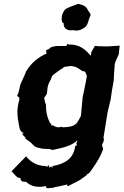

<svg xmlns="http://www.w3.org/2000/svg" viewBox="-20 -771 644 1001"><path d="M384 -40 378 -22 381 -14C381 -18 381 -10 372 -10C364 57 317 84 253 95C252 95 258 102 250 103C247 91 246 99 236 103C233 95 241 92 233 91C232 92 224 101 220 100C224 98 221 85 220 95C170 94 139 72 116 44L40 122C62 142 65 157 87 157C86 176 101 177 116 177C143 202 175 208 222 199C215 212 229 210 236 210C246 207 257 211 264 205C292 200 301 198 329 191C334 194 327 201 336 199C358 186 383 177 402 164C415 152 431 147 434 137C447 135 458 113 462 108C487 73 505 42 518 6C518 2 514 -5 513 -7C518 -11 512 -9 512 -16L513 -19L519 -31L523 -48L519 -50L541 -186L557 -253L564 -301L573 -352L575 -394L579 -442L599 -488L604 -533L539 -529L493 -530L475 -532L455 -497C457 -489 451 -481 456 -478C424 -513 398 -539 342 -539C343 -532 339 -543 328 -542C335 -539 325 -533 325 -531C292 -530 261 -536 237 -519C242 -524 233 -510 239 -514C230 -514 223 -519 229 -512C232 -514 226 -508 218 -510C224 -507 219 -497 223 -492C183 -474 146 -448 116 -399C113 -388 102 -367 90 -339C79 -315 83 -297 69 -271L81 -262C81 -257 79 -251 81 -251C65 -200 71 -161 78 -123C82 -106 81 -86 104 -77C96 -76 91 -68 104 -74C102 -72 93 -68 97 -66C98 -72 107 -57 112 -56C110 -47 117 -46 128 -37C151 -23 154 -5 179 -1C205 7 220 5 240 6C245 6 247 14 261 9C254 12 266 7 258 10C311 -1 354 -11 384 -40ZM433 -375 428 -347 418 -297 411 -265 402 -167C395 -153 388 -140 380 -129C362 -111 343 -109 304 -107C309 -110 299 -111 293 -108C271 -105 269 -113 248 -120C255 -115 251 -115 249 -116C244 -124 249 -117 246 -130C246 -134 247 -127 243 -126C227 -155 219 -187 220 -223C215 -235 212 -248 210 -262C217 -268 216 -270 220 -276L224 -280C228 -297 223 -323 245 -356C247 -366 248 -368 255 -379C276 -394 287 -404 308 -416C313 -426 327 -422 347 -427C371 -426 382 -419 400 -407C401 -407 410 -397 422 -399C427 -392 430 -384 433 -375ZM370 -615 365 -612C388 -610 404 -614 427 -632C440 -648 438 -657 448 -682C458 -700 447 -702 439 -717C428 -740 416 -744 388 -751C366 -743 330 -731 319 -721C308 -707 303 -696 302 -681C303 -679 303 -677 301 -673C303 -669 300 -652 312 -650C310 -623 331 -606 370 -615Z"/></svg>

Font: Asimov Print
Style: DIt
Weight: 250
Width: 0
Designer: Google
Version: Version 2.000980: 2014